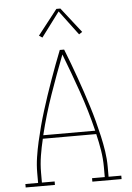

<svg xmlns="http://www.w3.org/2000/svg" viewBox="-62 -1007 725 1053"><g transform="rotate(-5 300.0 -480.5)"><path d="M36 0V-19H106V-74Q106 -117 112.5 -159.5Q119 -202 128.5 -244Q138 -286 149 -327.5Q160 -369 173 -410.5Q186 -452 199.5 -492.5Q213 -533 227.5 -573.5Q242 -614 257 -654.5Q272 -695 288 -735H312Q328 -695 343 -654.5Q358 -614 372.5 -573.5Q387 -533 400.5 -492.5Q414 -452 427 -410.5Q440 -369 451 -327.5Q462 -286 471.5 -244Q481 -202 487.5 -159.5Q494 -117 494 -74V-19H564V0H403V-19H473V-74Q473 -120 465.5 -166.5Q458 -213 447 -258H153Q142 -213 134.5 -166.5Q127 -120 127 -74V-19H197V0ZM157 -277H443Q416 -388 378.5 -495.5Q341 -603 300 -709Q259 -603 221.5 -495.5Q184 -388 157 -277ZM199 -811 181 -823 289 -961H311L419 -823L401 -811L300 -946Z"/></g></svg>

Font: Iosevka Curly Slab ThEx
Style: Regular
Weight: 100
Width: 7
Monospace: yes
Designer: Belleve Invis
Foundry: Belleve Invis
Version: Version 11.1.0; ttfautohint (v1.8.3)